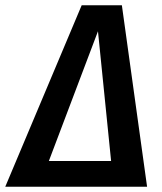

<svg xmlns="http://www.w3.org/2000/svg" viewBox="-60 -711 615 731"><path d="M500 0H-40L251 -691H404ZM126 -98H363L313 -592Z"/></svg>

Font: Fira Sans Condensed Medium
Style: Italic
Weight: 500
Width: 3
Italic angle: -8°
Designer: bBox Type GmbH & Carrois Corporate GbR & Edenspiekermann AG
Foundry: bBox Type GmbH & Carrois Corporate GbR & Edenspiekermann AG
Version: Version 4.301